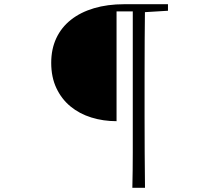

<svg xmlns="http://www.w3.org/2000/svg" viewBox="-20 -754 1040 911"><path d="M533 -179Q470 -179 413.5 -196.5Q357 -214 314.5 -249Q272 -284 247.5 -336Q223 -388 223 -456Q223 -521 247 -572.5Q271 -624 316.5 -660Q362 -696 426 -715Q490 -734 569 -734H637V-700H533ZM608 137Q610 54 610 -30.5Q610 -115 610 -200V-734H668Q667 -651 666.5 -566Q666 -481 666 -395V-201Q666 -116 666.5 -31Q667 54 668 137ZM637 -695V-734H777V-703L646 -695Z"/></svg>

Font: Early Summer Mincho VF
Style: Regular
Weight: 250
Designer: GuiWonder
Version: Version 1.002